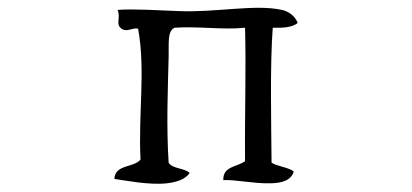

<svg xmlns="http://www.w3.org/2000/svg" viewBox="-20 -505 1040 485"><path d="M732 -447C725 -466 707 -477 692 -480C624 -495 525 -473 432 -477C378 -479 317 -483 277 -480C285 -462 273 -446 284 -435C299 -420 318 -438 329 -432C348 -326 329 -218 335 -102C318 -81 270 -90 269 -53C298 -49 356 -37 402 -42C427 -45 448 -52 459 -68C446 -81 416 -78 406 -94C400 -185 404 -281 406 -362C407 -395 402 -426 421 -435C484 -439 545 -429 599 -435C602 -332 598 -224 599 -98C580 -83 543 -86 544 -50C571 -52 621 -41 661 -42C691 -42 716 -49 722 -72C707 -83 682 -84 666 -94C665 -202 662 -343 669 -435C695 -434 719 -436 732 -447Z"/></svg>

Font: Yuji Syuku Std R
Style: Regular
Weight: 400
Designer: Kataoka Yuji
Foundry: Kinuta Font Factory
Version: Version 3.000;hotconv 1.0.111;makeotfexe 2.5.65597